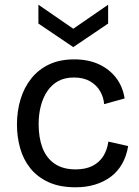

<svg xmlns="http://www.w3.org/2000/svg" viewBox="-20 -782 589 815"><path d="M301 13Q233 13 185.5 -9Q138 -31 108.5 -68Q79 -105 65.5 -153Q52 -201 52 -253Q52 -310 67 -360Q82 -410 112.5 -448.5Q143 -487 188.5 -508.5Q234 -530 295 -530Q354 -530 399 -509.5Q444 -489 472.5 -452Q501 -415 509 -364L422 -340Q420 -368 405.5 -394Q391 -420 363 -436.5Q335 -453 294 -453Q255 -453 227.5 -438Q200 -423 181.5 -396Q163 -369 153.5 -333Q144 -297 144 -255Q144 -197 160.5 -154Q177 -111 212 -87Q247 -63 301 -63Q343 -63 372 -77.5Q401 -92 418 -118.5Q435 -145 440 -181L524 -162Q517 -119 498 -86Q479 -53 450 -31.5Q421 -10 383.5 1.5Q346 13 301 13ZM143 -762 291 -660 439 -762V-682L291 -582L143 -682Z"/></svg>

Font: Bricolage Grotesque 96pt ExtraBold
Style: Regular
Weight: 400
Version: Version 1.001;gftools[0.9.33.dev8+g029e19f]